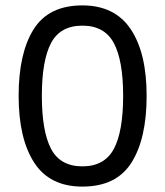

<svg xmlns="http://www.w3.org/2000/svg" viewBox="-20 -774 612 711"><path d="M523 -419Q523 -261 467 -172Q411 -83 285 -83Q164 -83 106.5 -172Q49 -261 49 -419Q49 -577 104.5 -665.5Q160 -754 285 -754Q405 -754 464 -666Q523 -578 523 -419ZM135 -419Q135 -288 169 -223Q203 -158 285 -158Q367 -158 401.5 -222.5Q436 -287 436 -419Q436 -550 401.5 -614.5Q367 -679 285 -679Q203 -679 169 -614.5Q135 -550 135 -419Z"/></svg>

Font: Noto Sans Telugu UI
Style: Regular
Weight: 400
Designer: Jelle Bosma - Monotype Design Team
Foundry: Monotype Imaging Inc.
Version: Version 2.005; ttfautohint (v1.8.4.7-5d5b)